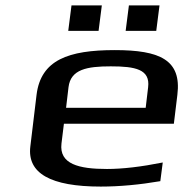

<svg xmlns="http://www.w3.org/2000/svg" viewBox="-20 -679 709 709"><path d="M404 -494C233 -494 131 -458 115 -329L92 -138C80 -39 167 10 352 10C422 10 496 3 572 -10L581 -79C501 -63 432 -55 375 -55C271 -55 198 -73 207 -149L216 -222H622L635 -329C651 -458 570 -494 404 -494ZM389 -434C480 -434 535 -423 527 -357L518 -281H224L233 -357C241 -423 301 -434 389 -434ZM344 -565 356 -659H244L232 -565ZM557 -565 569 -659H456L444 -565Z"/></svg>

Font: Gamestation Extended
Style: Italic
Weight: 400
Width: 7
Designer: Jonas Hecksher
Foundry: Jonas Hecksher, Playtypeª, e-types AS
Version: Version 1.003